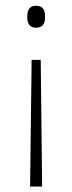

<svg xmlns="http://www.w3.org/2000/svg" viewBox="-20 -514 258 686"><path d="M125.5 -300 130.5 152.5H87.5L93 -300ZM109 -493.5Q125 -493.5 133 -484.2Q141 -475 141 -456.5V-451.5Q141 -433.5 133 -424.2Q125 -415 109 -415Q93.5 -415 85.5 -424.2Q77.5 -433.5 77.5 -451.5V-456.5Q77.5 -475 85.5 -484.2Q93.5 -493.5 109 -493.5Z"/></svg>

Font: Anek Bangla Medium ExtraLight
Style: Regular
Weight: 250
Version: Version 1.003